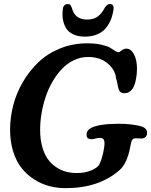

<svg xmlns="http://www.w3.org/2000/svg" viewBox="-20 -933 761 967"><path d="M296.4 -887.2Q297.4 -898.9 304.2 -905.8Q311 -912.6 321.8 -912.6Q330.6 -912.6 334.7 -907.5Q338.9 -902.3 342.3 -891.6Q357.9 -834.5 418 -834.5Q451.2 -834.5 471.7 -849.4Q492.2 -864.3 506.3 -891.6Q518.1 -912.6 532.7 -912.6Q554.7 -912.6 551.8 -887.2Q548.3 -859.9 539.3 -836.4Q530.3 -813 513.9 -792.5Q497.6 -772 470.2 -760.3Q442.9 -748.5 407.7 -748.5Q372.6 -748.5 348.1 -760.3Q323.7 -772 312 -792.5Q300.3 -813 296.6 -836.4Q293 -859.9 296.4 -887.2ZM311 14.6Q267.6 14.6 227.8 4.2Q188 -6.3 151.9 -29.5Q115.7 -52.7 88.9 -86.4Q62 -120.1 46.4 -169.9Q30.8 -219.7 30.8 -280.3Q30.8 -341.8 46.9 -403.6Q63 -465.3 95.9 -521.2Q128.9 -577.1 174.3 -620.4Q219.7 -663.6 283.2 -689.2Q346.7 -714.8 419.4 -714.8Q460 -714.8 490.7 -707.8Q521.5 -700.7 534.9 -692.4Q548.3 -684.1 559.3 -677Q570.3 -669.9 576.2 -669.9Q581.5 -669.9 592.8 -679Q604 -688 616.7 -688Q639.2 -688 654.5 -660.2Q669.9 -632.3 669.9 -586.9Q669.9 -558.1 664.1 -530Q658.2 -502 647.9 -486.3Q631.3 -463.4 607.4 -463.4Q582 -463.4 576.7 -487.3Q574.2 -493.7 571.5 -510.7Q568.8 -527.8 564.9 -535.6Q562 -579.6 523.2 -612.8Q484.4 -646 423.8 -646Q386.7 -646 353 -630.1Q319.3 -614.3 293.2 -587.2Q267.1 -560.1 245.8 -524.2Q224.6 -488.3 210.7 -447.3Q196.8 -406.2 189.5 -363.3Q182.1 -320.3 182.1 -279.3Q182.1 -231.9 192.6 -194.1Q203.1 -156.2 220.7 -131.8Q238.3 -107.4 262.5 -91.3Q286.6 -75.2 312.3 -68.4Q337.9 -61.5 366.7 -61.5Q410.6 -61.5 442.1 -75.9Q473.6 -90.3 481 -106Q491.2 -127.4 498.8 -159.4Q506.3 -191.4 506.3 -212.9Q506.3 -236.3 487.8 -238.3Q477.1 -239.3 460 -234.9Q442.9 -230.5 436 -231.9Q416 -234.4 416 -253.9Q416 -278.3 442.4 -290.5Q482.9 -309.6 579.1 -309.6Q637.7 -309.6 686 -298.3Q720.7 -289.6 720.7 -264.6Q720.7 -238.3 694.8 -235.4Q688.5 -234.9 675 -236.1Q661.6 -237.3 655.8 -235.4Q647.5 -233.9 643.3 -223.4Q639.2 -212.9 635.7 -191.9Q620.1 -109.4 583 -77.1Q479.5 14.6 311 14.6Z"/></svg>

Font: Cooper* SemiBold
Style: Italic
Weight: 600
Italic angle: -7°
Designer: Owen Earl
Foundry: indestructible type*
Version: Version 0.001